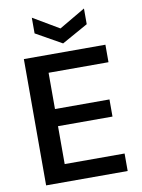

<svg xmlns="http://www.w3.org/2000/svg" viewBox="-98 -981 774 1048"><g transform="rotate(-10 289.0 -457.5)"><path d="M71 0V-700H523V-603H191V-402H493V-307H191V-97H523V0ZM297 -747 153 -828V-915L297 -830L442 -915V-828Z"/></g></svg>

Font: DM Sans SemiBold
Style: Regular
Weight: 600
Designer: Colophon Foundry, Jonny Pinhorn
Foundry: Colophon Foundry
Version: Version 4.004; ttfautohint (v1.8.4.7-5d5b)